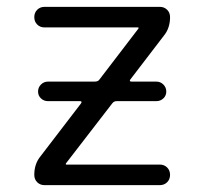

<svg xmlns="http://www.w3.org/2000/svg" viewBox="-20 -540 596 560"><path d="M98 -84 216 -238Q221 -245 213 -245H120Q108 -245 99.5 -253Q91 -261 91 -273Q91 -285 99.5 -293.5Q108 -302 120 -302H256Q266 -302 270 -308L384 -457V-459Q384 -460 383 -460H110Q97 -460 88.5 -468.5Q80 -477 80 -490Q80 -503 88.5 -511.5Q97 -520 110 -520H446Q459 -520 467.5 -511.5Q476 -503 476 -490Q476 -458 458 -436L360 -308Q356 -302 364 -302H436Q448 -302 456.5 -293.5Q465 -285 465 -273Q465 -261 456.5 -253Q448 -245 436 -245H320Q312 -245 307 -238L172 -63V-61Q172 -60 173 -60H446Q459 -60 467.5 -51.5Q476 -43 476 -30Q476 -17 467.5 -8.5Q459 0 446 0H110Q97 0 88.5 -8.5Q80 -17 80 -30Q80 -62 98 -84Z"/></svg>

Font: Rounded Mplus 1c
Style: Regular
Weight: 400
Version: Version 1.059.20150529